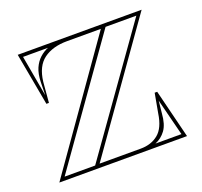

<svg xmlns="http://www.w3.org/2000/svg" viewBox="-94 -607 754 715"><g transform="rotate(-20 283.0 -250.0)"><path d="M26 0 367 -485H233Q176 -485 140.5 -459Q105 -433 98 -373L91 -292H81L43 -500H534L191 -15H354Q396 -15 424 -38Q452 -61 460 -116L474 -193H484L532 0ZM88 -323 89 -375Q90 -408 99.5 -429.5Q109 -451 124.5 -465Q140 -479 158 -486H59ZM52 -14H173L508 -486H386ZM412 -14H515L478 -160L473 -112Q470 -69 453.5 -46.5Q437 -24 412 -14Z"/></g></svg>

Font: Kalnia Glaze Thin Medium
Style: Regular
Weight: 500
Version: Version 1.110